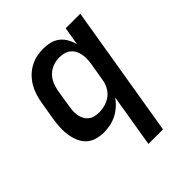

<svg xmlns="http://www.w3.org/2000/svg" viewBox="-203 -660 1006 1006"><g transform="rotate(-45 300.0 -156.5)"><path d="M317 215 366 -81Q352 -60 332.5 -42.5Q313 -25 290.5 -13.5Q268 -2 243.5 3Q219 8 195 8Q167 8 140.5 0Q114 -8 95.5 -26Q77 -44 67 -69Q57 -94 53 -121Q49 -148 51 -176Q53 -204 57 -232L74 -332Q78 -357 85.5 -381.5Q93 -406 106 -429Q119 -452 138 -471.5Q157 -491 180.5 -504Q204 -517 229 -522.5Q254 -528 279 -528Q305 -528 329.5 -522Q354 -516 373 -501Q392 -486 404 -464.5Q416 -443 422 -419L439 -520H547L425 215ZM253 -84Q275 -84 297.5 -90.5Q320 -97 339 -111.5Q358 -126 369.5 -147.5Q381 -169 384 -191L401 -291Q404 -309 404.5 -326.5Q405 -344 402 -360.5Q399 -377 391.5 -391.5Q384 -406 371 -416.5Q358 -427 341.5 -431.5Q325 -436 307 -436Q285 -436 261.5 -428Q238 -420 220 -402.5Q202 -385 192.5 -362.5Q183 -340 179 -317L163 -217Q160 -200 159.5 -184Q159 -168 162 -152.5Q165 -137 172.5 -123.5Q180 -110 192.5 -100.5Q205 -91 220.5 -87.5Q236 -84 253 -84Z"/></g></svg>

Font: Iosevka SS04 SmBd Ex Obl
Style: Regular
Weight: 600
Width: 7
Italic angle: -9°
Monospace: yes
Designer: Belleve Invis
Foundry: Belleve Invis
Version: Version 19.0.0; ttfautohint (v1.8.4)